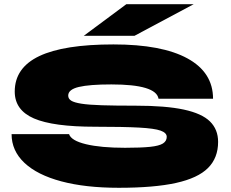

<svg xmlns="http://www.w3.org/2000/svg" viewBox="-20 -872 1096 912"><path d="M35 -235H308Q318 -204 388.5 -187Q459 -170 574 -170Q649 -170 692.5 -174.5Q736 -179 754 -190.5Q772 -202 772 -222Q772 -241 743 -251.5Q714 -262 640 -266Q566 -270 432 -270Q232 -270 141 -309.5Q50 -349 50 -437Q50 -550 166.5 -605.5Q283 -661 519 -661Q749 -661 870.5 -594.5Q992 -528 992 -403H733Q722 -471 509 -471Q405 -471 354.5 -459Q304 -447 304 -418Q304 -403 318 -394Q332 -385 366.5 -379.5Q401 -374 464 -372Q527 -370 624 -370Q767 -370 853 -351.5Q939 -333 977.5 -295Q1016 -257 1016 -198Q1016 -122 968 -74Q920 -26 816 -3Q712 20 544 20Q386 20 271.5 -10.5Q157 -41 96 -98.5Q35 -156 35 -235ZM378 -702 580 -852H900L619 -702Z"/></svg>

Font: Syne ExtraBold
Style: Regular
Weight: 800
Designer: Lucas Descroix
Foundry: Bonjour Monde
Version: Version 2.200; ttfautohint (v1.8.4)